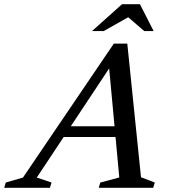

<svg xmlns="http://www.w3.org/2000/svg" viewBox="-87 -891 804 911"><path d="M183 -241 200 -292H521.5L504 -241ZM582 -50 647.5 -25 640 0H381.5L389 -25L479 -49L427.5 -604L456.5 -605L87.5 -48.5L157.5 -25L150 0H-67L-59.5 -25L22 -48.5L453 -684H517ZM349.5 -743.5 492 -871H577L642 -743.5H597.5L514.5 -815H531.5L405 -743.5Z"/></svg>

Font: Newsreader 16pt Medium
Style: Italic
Weight: 500
Italic angle: -17°
Designer: Hugues Gentile
Foundry: Production Type
Version: Version 1.003